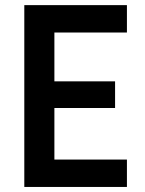

<svg xmlns="http://www.w3.org/2000/svg" viewBox="-20 -740 574 760"><path d="M76.2 -719.7H482.4V-611.3H195.3V-418H435.5V-312.5H195.3V-108.4H482.4V0H76.2Z"/></svg>

Font: Reddit Sans Vanilla SemiBold
Style: Regular
Weight: 600
Designer: Stephen Hutchings
Foundry: Reddit
Version: Version 1.013